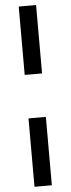

<svg xmlns="http://www.w3.org/2000/svg" viewBox="-66 -839 401 1091"><g transform="rotate(-5 134.5 -294.0)"><path d="M85 -418V-808H184V-418ZM85 220V-170H184V220Z"/></g></svg>

Font: Encode Sans Semi Expanded Medium
Style: Regular
Weight: 500
Width: 6
Designer: Multiple Designers
Foundry: Impallari Type
Version: Version 2.000